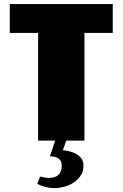

<svg xmlns="http://www.w3.org/2000/svg" viewBox="-20 -708 617 967"><path d="M291 125.5Q291 102.1 275.4 90.8Q259.8 79.6 233.4 79.6H231.4L260.7 -8.3H316.4L296.9 48.3Q345.7 53.7 373 73.2Q400.4 92.8 400.4 126.5Q400.4 156.7 385.3 178.2Q370.1 199.7 348.1 213.4Q326.2 227.1 301 233.4Q275.9 239.7 255.9 239.7Q212.4 239.7 168 218.3L181.6 181.2Q207.5 188 226.6 188Q291 188 291 125.5ZM171.9 -542H29.3V-687.5H547.9V-542H405.3V0H171.9Z"/></svg>

Font: Paytone One
Style: Regular
Weight: 400
Designer: vernon adams
Foundry: vernon adams
Version: 1.000